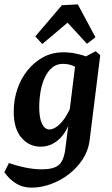

<svg xmlns="http://www.w3.org/2000/svg" viewBox="-32 -668 513 881"><path d="M113 193Q72 193 41 173.5Q10 154 -12 122L9 80Q45 93 85 101Q125 109 159 109Q213 109 236.5 90Q260 71 267 21L284 -112L285 -141L315 -384L407 -433L428 -415L379 -22Q373 23 348 62Q323 101 285 130.5Q247 160 202 176.5Q157 193 113 193ZM154 5Q102 5 66.5 -36Q31 -77 31 -155Q31 -210 47.5 -259Q64 -308 95 -346Q126 -384 167 -406Q208 -428 258 -428Q290 -428 319.5 -421.5Q349 -415 372 -406L342 -343Q322 -358 302 -366.5Q282 -375 256 -375Q228 -375 207.5 -358Q187 -341 173.5 -312Q160 -283 154 -247.5Q148 -212 148 -176Q148 -127 160.5 -100.5Q173 -74 195 -74Q217 -74 242.5 -98.5Q268 -123 289 -169L303 -162Q287 -80 247.5 -37.5Q208 5 154 5ZM130 -501 252 -644 325 -648 406 -497 367 -467 278 -564 162 -466Z"/></svg>

Font: Rasa SemiBold
Style: Italic
Weight: 600
Italic angle: -7.10001°
Designer: Anna Giedrys (Yrsa+Rasa design), David Brezina (Yrsa art-direction, Rasa art-direction, design)
Foundry: Rosetta Type Foundry
Version: Version 2.004